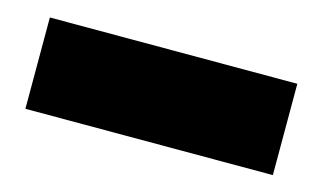

<svg xmlns="http://www.w3.org/2000/svg" viewBox="-37 -84 554 329"><g transform="rotate(15 239.5 81.0)"><path d="M20 0H459V162H20Z"/></g></svg>

Font: Prompt ExtraBold
Style: Regular
Weight: 800
Designer: Katatrad Team
Foundry: CadsonDemak
Version: Version 1.000